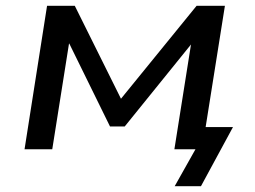

<svg xmlns="http://www.w3.org/2000/svg" viewBox="-20 -517 882 665"><path d="M585 128 657 0H585L597 -77H787L676 128ZM65 0 143 -497H239L399 -175L661 -497H759L680 0H584L642 -366H644L412 -79H361L220 -366H219L161 0Z"/></svg>

Font: Nunito Sans 7pt SemiExpanded Medium
Style: Italic
Weight: 500
Width: 6
Italic angle: -9°
Designer: Vernon Adams
Foundry: Vernon Adams
Version: Version 3.101;gftools[0.9.27]